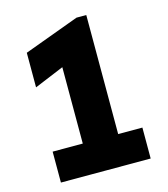

<svg xmlns="http://www.w3.org/2000/svg" viewBox="-108 -805 778 890"><g transform="rotate(-15 281.0 -360.0)"><path d="M218.8 0V-559.6L251 -528.3L77.1 -456.1V-622.1L341.8 -719.7H388.7V0ZM74.2 0V-148.4H504.9V0Z"/></g></svg>

Font: Reddit Mono Black
Style: Regular
Weight: 900
Monospace: yes
Designer: Stephen Hutchings
Foundry: Reddit
Version: Version 1.014